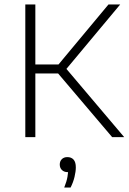

<svg xmlns="http://www.w3.org/2000/svg" viewBox="-20 -615 577 861"><path d="M483 0 224.5 -304.5 466.5 -595H519L272 -299V-313L537 0ZM93.5 0V-595H138.5V0ZM129.5 -285.5V-326H249.5V-285.5ZM268 226Q279 198.5 282.5 178.2Q286 158 286 139.5L290.5 157H284Q267.5 157 257.8 147.5Q248 138 248 123Q248 108 257.2 98.8Q266.5 89.5 282 89.5Q300 89.5 310 100.8Q320 112 320 135.5Q320 154 314.2 178.2Q308.5 202.5 296.5 226Z"/></svg>

Font: Encode Sans SC ExtraLight
Style: Regular
Weight: 250
Designer: Multiple Designers
Foundry: Impallari Type
Version: Version 3.002